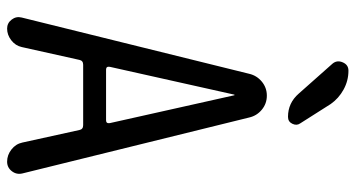

<svg xmlns="http://www.w3.org/2000/svg" viewBox="-250 -750 1000 540"><g transform="rotate(90 250.0 -480.0)"><path d="M246.1 -638.7 168 -289.1Q166 -278.3 175.8 -278.3H318.4Q328.1 -278.3 326.2 -289.1L248 -638.7Q248 -639.6 247.1 -639.6Q246.1 -639.6 246.1 -638.7ZM60.5 0Q44.9 0 35.2 -12.7Q25.4 -25.4 29.3 -41L187.5 -680.7Q192.4 -702.1 209.5 -716.3Q226.6 -730.5 249 -730.5Q271.5 -730.5 288.6 -716.3Q305.7 -702.1 310.5 -680.7L467.8 -43Q471.7 -26.4 461.4 -13.2Q451.2 0 434.6 0Q416 0 400.4 -12.2Q384.8 -24.4 380.9 -43L345.7 -203.1Q343.8 -213.9 332 -213.9H162.1Q150.4 -213.9 148.4 -203.1L112.3 -41Q108.4 -23.4 93.3 -11.7Q78.1 0 60.5 0ZM178.7 -960Q207 -960 231.9 -946.3Q256.8 -932.6 272.5 -910.2L327.1 -824.2Q334 -814.5 328.1 -802.2Q322.3 -790 308.6 -790Q269.5 -790 243.2 -820.3L159.2 -915Q148.4 -927.7 155.3 -943.8Q162.1 -960 178.7 -960Z"/></g></svg>

Font: Rounded-X Mgen+ 1mn regular
Style: Regular
Weight: 400
Designer: [Source Han Sans]
Ryoko NISHIZUKA  (kana & ideographs); Paul D. Hunt (Latin, Greek & Cyrillic); Wenlong ZHANG  (bopomofo
Version: Version 1.059.20150602